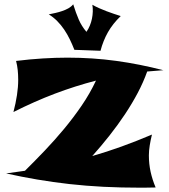

<svg xmlns="http://www.w3.org/2000/svg" viewBox="-20 -850 778 886"><path d="M698.2 15.1Q690.9 15.1 684.8 15.4Q678.7 15.6 671.4 15.6Q664.1 15.6 654.3 15.9Q644.5 16.1 629.9 16.1Q539.1 16.1 457.5 12Q376 7.8 300 -0.7Q224.1 -9.3 152.1 -21.5Q80.1 -33.7 7.8 -49.8H8.8L95.2 -62Q140.1 -106.4 186.3 -154.8Q232.4 -203.1 275.6 -255.1Q318.8 -307.1 356.9 -362.8Q395 -418.5 422.9 -478Q326.7 -453.1 232.7 -417.5Q138.7 -381.8 42 -333Q52.7 -374 58.3 -411.1Q64 -448.2 64 -481.9Q64 -504.9 61.8 -526.4Q59.6 -547.9 54.2 -568.8Q118.2 -576.7 177 -580.3Q235.8 -584 291 -584Q407.2 -584 515.9 -569.1Q624.5 -554.2 733.9 -525.9H731.9L659.2 -520Q642.1 -471.7 616 -422.1Q589.8 -372.6 556.9 -323Q523.9 -273.4 485.6 -224.9Q447.3 -176.3 405.8 -129.9Q473.1 -149.4 540.8 -173.8Q608.4 -198.2 681.2 -229Q674.8 -203.1 670.9 -178.7Q667 -154.3 667 -132.8Q667 -93.8 675 -57.1Q683.1 -20.5 698.2 15.1ZM537.1 -775.9Q500.5 -740.7 478.3 -701.7Q456.1 -662.6 443.8 -615.7L323.2 -620.1Q313.5 -645 302 -668.7Q290.5 -692.4 276.1 -713.6Q261.7 -734.9 244.1 -752.7Q226.6 -770.5 205.1 -783.7Q220.2 -786.6 236.1 -790.3Q252 -793.9 267.1 -799.1Q282.2 -804.2 295.4 -811.5Q308.6 -818.8 317.9 -830.1Q330.1 -790.5 343.3 -760Q356.4 -729.5 378.9 -703.1Q388.2 -716.3 394.5 -731.7Q400.9 -747.1 404.3 -763.7Q407.7 -780.3 408.2 -796.6Q408.7 -813 406.2 -828.1Q420.4 -819.8 437 -812.5Q453.6 -805.2 470.7 -798.6Q487.8 -792 504.9 -786.4Q522 -780.8 537.1 -775.9Z"/></svg>

Font: Shojumaru
Style: Regular
Weight: 400
Version: Version 1.001